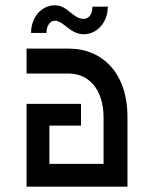

<svg xmlns="http://www.w3.org/2000/svg" viewBox="-20 -703 580 723"><path d="M370 -260V-86H166V-230H285V-312H80V0H460V-260C461 -428 365 -520 239 -520H80V-426H239C313 -426 370 -368 370 -260ZM97 -579H155C155 -604 167 -625 187 -625C219 -625 244 -574 295 -574C345 -574 386 -618 386 -678H328C328 -650 315 -632 295 -632C254 -632 235 -683 187 -683C136 -683 97 -638 97 -579Z"/></svg>

Font: Grotesk 02 Mince
Style: Bold
Weight: 400
Designer: Frank Adebiaye, contributions by Jérémy Landes, Ariel Martín Pérez
Foundry: Velvetyne Type Foundry
Version: Version 3.000;Glyphs 3.1.2 (3150)